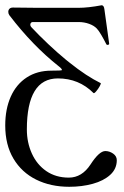

<svg xmlns="http://www.w3.org/2000/svg" viewBox="-23 -445 477 737"><path d="M-2.9 36.6Q-2.9 -26.4 18.3 -74Q39.6 -121.6 79.6 -147.7Q119.6 -173.8 174.3 -173.8Q192.9 -173.8 203.9 -174.3Q214.8 -174.8 214.8 -176.3Q214.8 -181.2 202.1 -190.9Q102.1 -270 13.2 -386.2Q8.8 -392.1 8.8 -399.4Q8.8 -406.7 13.4 -411.4Q18.1 -416 26.9 -416Q58.1 -416 74.2 -415.5L121.1 -415H278.3Q314.9 -415 367.2 -424.8Q371.6 -424.8 374.3 -420.7Q377 -416.5 377.9 -408.2L396 -277.8Q396.5 -275.4 394.3 -273.9Q392.1 -272.5 389.2 -272.7Q386.2 -272.9 385.3 -274.9Q375.5 -294.4 365.7 -311Q356 -327.6 348.6 -335.4Q337.9 -346.7 319.1 -353.5Q300.3 -360.4 278.3 -360.4H103.5Q95.7 -360.4 93.8 -353.5Q91.8 -346.7 97.7 -340.3Q127.4 -308.6 162.4 -275.6Q197.3 -242.7 230 -215.8L242.7 -205.6Q276.9 -178.2 307.1 -158.4Q337.4 -138.7 363.3 -126Q365.7 -125 359.9 -114.3Q354 -103.5 346.2 -94.5Q338.4 -85.4 335.9 -87.9Q279.8 -144 199.2 -144Q139.6 -144 109.9 -95Q80.1 -45.9 80.1 51.8Q80.1 102.1 99.4 144.5Q118.7 187 155 211.9Q191.4 236.8 241.2 236.8Q291.5 236.8 324.7 186Q357.9 134.8 381.3 134.8Q397 134.8 411.1 144.5Q425.3 154.3 425.3 169.9Q425.3 203.1 400.1 226.1Q375 249 333.3 260.5Q291.5 272 242.7 272Q171.4 272 115.7 244.4Q60.1 216.8 28.6 163.8Q-2.9 110.8 -2.9 36.6Z"/></svg>

Font: Junicode Two Beta VF
Style: Regular
Weight: 400
Designer: Peter S. Baker
Foundry: Briery Creek Software
Version: Version 1.031 beta; ttfautohint (v1.8.1.43-b0c9)